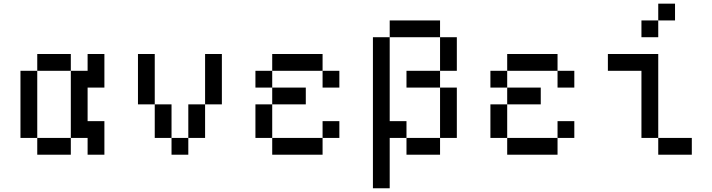

<svg xmlns="http://www.w3.org/2000/svg" viewBox="-20 -838 3858 1040"><path d="M181.8 -545.5V-454.5H363.6V-545.5ZM90.9 -454.5V-90.9H181.8V-454.5ZM363.6 -454.5V-90.9H454.5V0H545.5V-181.8H454.5V-363.6H545.5V-545.5H454.5V-454.5ZM181.8 -90.9V0H363.6V-90.9Z M727.3 -545.5V-272.7H818.2V-545.5ZM1090.9 -545.5V-272.7H1181.8V-545.5ZM909.1 -90.9V-272.7H818.2V-90.9ZM909.1 -90.9V0H1000V-90.9ZM1000 -272.7V-90.9H1090.9V-272.7Z M1363.6 -454.5V-363.6H1454.5V-454.5ZM1454.5 -545.5V-454.5H1727.3V-545.5ZM1454.5 -363.6V-272.7H1636.4V-363.6ZM1363.6 -272.7V-90.9H1454.5V-272.7ZM1454.5 -90.9V0H1727.3V-90.9ZM1727.3 -454.5V-363.6H1818.2V-454.5ZM1727.3 -181.8V-90.9H1818.2V-181.8Z M2000 -636.4V181.8H2090.9V-90.9H2181.8V-181.8H2090.9V-636.4ZM2090.9 -727.3V-636.4H2363.6V-727.3ZM2181.8 -90.9V0H2363.6V-90.9ZM2363.6 -636.4V-454.5H2454.5V-636.4ZM2363.6 -454.5H2181.8V-363.6H2363.6ZM2363.6 -363.6V-90.9H2454.5V-363.6Z M2636.4 -454.5V-363.6H2727.3V-454.5ZM2727.3 -545.5V-454.5H3000V-545.5ZM2727.3 -363.6V-272.7H2909.1V-363.6ZM2636.4 -272.7V-90.9H2727.3V-272.7ZM2727.3 -90.9V0H3000V-90.9ZM3000 -454.5V-363.6H3090.9V-454.5ZM3000 -181.8V-90.9H3090.9V-181.8Z M3454.5 -454.5V-90.9H3545.5V-545.5H3272.7V-454.5ZM3545.5 -90.9V0H3727.3V-90.9ZM3545.5 -818.2V-727.3H3636.4V-818.2ZM3454.5 -727.3V-636.4H3545.5V-727.3Z"/></svg>

Font: Departure Mono
Style: Regular
Weight: 400
Monospace: yes
Designer: Helena Zhang
Version: Version 1.500;Glyphs 3.3.1 (3343)